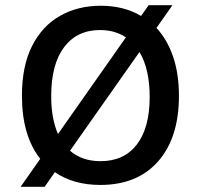

<svg xmlns="http://www.w3.org/2000/svg" viewBox="-20 -698 763 735"><path d="M59 17 134 -90Q64 -179 64 -331Q64 -446 103 -522.5Q142 -599 210 -637.5Q278 -676 366 -676Q454 -676 520 -637L549 -678H640L579 -591Q620 -547 642.5 -481.5Q665 -416 665 -331Q665 -171 585.5 -80.5Q506 10 364 10Q261 10 190 -39L151 17ZM176 -330Q176 -244 202 -185L462 -555Q420 -583 363 -583Q275 -583 225.5 -517.5Q176 -452 176 -330ZM365 -81Q455 -81 504 -145Q553 -209 553 -327Q553 -433 514 -499L248 -121Q294 -81 365 -81Z"/></svg>

Font: Bricolage Grotesque 12pt Medium
Style: Regular
Weight: 500
Designer: Mathieu Triay
Foundry: Atelier Triay
Version: Version 1.001; ttfautohint (v1.8.4.7-5d5b);gftools[0.9.33.de